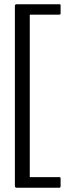

<svg xmlns="http://www.w3.org/2000/svg" viewBox="-20 -769 388 903"><path d="M265 106Q265 114 259 114H59Q54 114 52 111.5Q50 109 50 105V-741Q50 -749 58 -749H257Q263 -749 264 -748Q265 -747 265 -743V-706Q265 -702 263 -701Q261 -700 258 -700H120V64H258Q262 64 263.5 65.5Q265 67 265 71Z"/></svg>

Font: Glory Thin
Style: Regular
Weight: 400
Version: Version 1.011